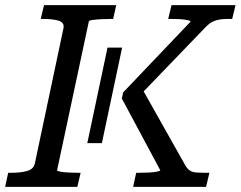

<svg xmlns="http://www.w3.org/2000/svg" viewBox="-39 -730 940 750"><path d="M302 -171 381 -544H438L359 -171ZM-19 0 -7 -55H4Q41 -55 66.5 -62Q92 -69 97 -91L209 -620Q213 -642 190.5 -649Q168 -656 131 -656H120L133 -710H415L403 -656H394Q376 -656 356.5 -655Q337 -654 323 -652Q309 -650 308 -646L184 -65Q183 -62 196.5 -59.5Q210 -57 229.5 -56Q249 -55 267 -55H276L263 0ZM481 0 493 -55H502Q522 -55 541.5 -56Q561 -57 574 -59.5Q587 -62 587 -65L437 -345L442 -369L705 -645Q706 -648 699 -650Q692 -652 681 -653.5Q670 -655 656 -655.5Q642 -656 627 -656H618L631 -710H881L868 -656H848Q832 -656 817.5 -653.5Q803 -651 791 -645Q779 -639 767 -627L502 -352L507 -400L686 -82Q694 -69 704 -63Q714 -57 729 -56Q744 -55 763 -55H779L766 0Z"/></svg>

Font: Roboto Serif
Style: Italic
Weight: 400
Italic angle: -10°
Designer: Greg Gazdowicz
Foundry: Commercial Type
Version: Version 1.008